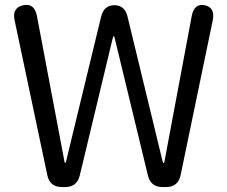

<svg xmlns="http://www.w3.org/2000/svg" viewBox="-20 -755 918 775"><path d="M230 0Q181 0 171 -48L39 -673Q28 -724 74 -734Q119 -743 129 -691L240 -104Q241 -97 243 -97Q245 -97 247 -105L388 -687Q399 -734 442 -734Q484 -734 495 -687L636 -105Q638 -97 640.5 -97Q643 -97 644 -104L754 -691Q764 -742 806 -734Q849 -725 839 -674L709 -48Q699 0 650 0H636Q588 0 577 -47L443 -601Q441 -609 439 -609Q437 -609 435 -601L302 -47Q291 0 243 0Z"/></svg>

Font: Resource Han Rounded KR
Style: Regular
Weight: 400
Designer: Cyano Hao (round all glyphs); Ryoko NISHIZUKA 西塚涼子 (kana, bopomofo & ideographs); Paul D. Hunt (Latin, Greek & Cyrillic)
Foundry: Cyano Hao
Version: 0.990